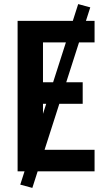

<svg xmlns="http://www.w3.org/2000/svg" viewBox="-20 -837 540 938"><path d="M66 0V-735H442V-630H190V-435H384V-330H190V-105H442V0ZM138 81 79 65 362 -817 421 -801Z"/></svg>

Font: Iosevka Term Curly Extrabold
Style: Regular
Weight: 800
Designer: Belleve Invis
Foundry: Belleve Invis
Version: Version 32.3.0